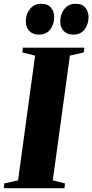

<svg xmlns="http://www.w3.org/2000/svg" viewBox="-41 -995 488 1015"><path d="M-21 0 -18 -25.5 54.5 -41.5 144.5 -701 77 -718 80.5 -743H405L402 -718L328.5 -701L238 -41.5L302.5 -25.5L300 0ZM164.5 -812Q131.5 -812 113.5 -831.8Q95.5 -851.5 95.5 -882Q95.5 -920 117.5 -947.5Q139.5 -975 176 -975Q212.5 -975 229.2 -954Q246 -933 245.5 -903.5Q245.5 -867.5 225 -839.8Q204.5 -812 164.5 -812ZM346 -812Q313.5 -812 295.2 -831.8Q277 -851.5 277.5 -882Q277.5 -920 299.5 -947.5Q321.5 -975 358 -975Q394 -975 410.8 -954Q427.5 -933 427 -903.5Q427 -867.5 406.5 -839.8Q386 -812 346 -812Z"/></svg>

Font: Merriweather 120pt Black
Style: Italic
Weight: 900
Italic angle: -7.8°
Version: Version 2.101